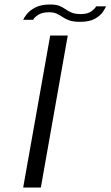

<svg xmlns="http://www.w3.org/2000/svg" viewBox="-20 -833 491 853"><path d="M83 0 203 -675H281L161.5 0ZM336 -736Q306 -736 288.5 -742.2Q271 -748.5 258.5 -757Q246 -765.5 232.5 -772Q219 -778.5 197 -778.5Q166.5 -778.5 148.5 -766.2Q130.5 -754 127.5 -745H83Q86.5 -754.5 99.5 -770.8Q112.5 -787 137.5 -800Q162.5 -813 202.5 -813Q229.5 -813 244.8 -806.5Q260 -800 271.5 -791.8Q283 -783.5 298.2 -777Q313.5 -770.5 340.5 -770.5Q369.5 -770.5 386.5 -783.2Q403.5 -796 407 -805H451Q448.5 -797.5 437.5 -780.8Q426.5 -764 402.2 -750Q378 -736 336 -736Z"/></svg>

Font: Anybody UltraExpanded Light
Style: Italic
Weight: 300
Width: 9
Italic angle: -10°
Designer: Tyler Finck
Foundry: Etcetera Type Company
Version: Version 1.010; ttfautohint (v1.8.3) -l 8 -r 50 -G 200 -x 14 